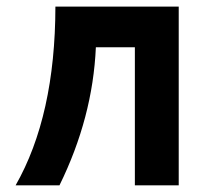

<svg xmlns="http://www.w3.org/2000/svg" viewBox="-20 -557 626 577"><path d="M26.9 0Q146 -209 146.5 -537.1H517.1V0H385.3V-415H268.1Q258.8 -203.6 158.7 0Z"/></svg>

Font: Consola Mono
Style: Bold
Weight: 700
Monospace: yes
Designer: Wojciech Kalinowski "wmk69" (wmk69@o2.pl)
Foundry: Wojciech Kalinowski "wmk69" (wmk69@o2.pl)
Version: Version 2.1.0